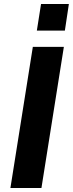

<svg xmlns="http://www.w3.org/2000/svg" viewBox="-20 -939 364 959"><path d="M32 0 144 -705H299L187 0ZM164 -786 185 -919H324L304 -786Z"/></svg>

Font: Nunito Sans ExtraBold
Style: Italic
Weight: 800
Italic angle: -9°
Designer: Vernon Adams
Foundry: Vernon Adams
Version: Version 3.006; ttfautohint (v1.8.3)